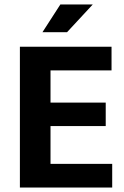

<svg xmlns="http://www.w3.org/2000/svg" viewBox="-20 -839 557 859"><path d="M69 -630H479V-524H206V-380H453V-275H206V-106H482V0H69ZM280 -695H170L250 -819H395Z"/></svg>

Font: Mukta
Style: Bold
Weight: 700
Designer: Girish Dalvi and Yashodeep Gholap
Foundry: Ek Type
Version: Version 2.538;PS 1.002;hotconv 16.6.51;makeotf.lib2.5.65220;